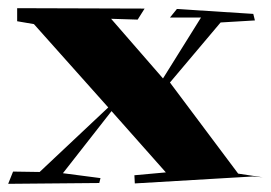

<svg xmlns="http://www.w3.org/2000/svg" viewBox="-25 -520 663 470"><path d="M-5 -70 7 -100 72 -99 240 -257 58 -461 17 -468V-500L329 -499L312 -472L247 -474L374 -328L467 -477H391L408 -498L595 -486L599 -470L515 -465L391 -318L558 -95L618 -86L594 -88L305 -71L304 -91L381 -98L248 -248L129 -96L221 -84L218 -72Z"/></svg>

Font: Xiangcui Kesong Xiangcui Kesong
Style: Regular
Weight: 400
Version: Version 1.501;March 28, 2024;FontCreator 14.0.0.2814 64-bit